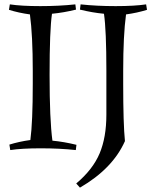

<svg xmlns="http://www.w3.org/2000/svg" viewBox="-20 -679 732 879"><path d="M349 -659Q423 -651 509.5 -651Q596 -651 649 -659L653 -634Q608 -620 557 -613Q544 -517 544 -355V-296Q544 -111 552 -33Q496 93 346 180L329 161Q405 97 436 23.5Q467 -50 467 -154V-355Q467 -541 456 -616Q403 -621 346 -635ZM218 -616Q207 -541 207 -336Q207 -131 220 -35Q273 -30 330 -16L327 8Q253 0 166.5 0Q80 0 27 8L23 -17Q68 -31 119 -38Q130 -120 130 -296V-355Q130 -517 117 -613Q66 -620 21 -634L25 -659Q78 -651 164.5 -651Q251 -651 325 -659L328 -635Q271 -621 218 -616Z"/></svg>

Font: Almendra SC
Style: Regular
Weight: 400
Designer: Ana Sanfelippo
Foundry: Ana Sanfelippo
Version: Version 1.002